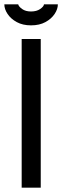

<svg xmlns="http://www.w3.org/2000/svg" viewBox="-30 -866 287 886"><path d="M70 0V-686H158V0ZM113 -749Q75 -749 47.5 -764Q20 -779 5 -801.5Q-10 -824 -10 -846H54Q56 -836 72 -824.5Q88 -813 113 -813Q139 -813 155.5 -824.5Q172 -836 173 -846H237Q237 -824 222 -801.5Q207 -779 179.5 -764Q152 -749 113 -749Z"/></svg>

Font: Archivo Narrow
Style: Regular
Weight: 400
Designer: Hector Gatti
Foundry: Omnibus-Type
Version: Version 3.002